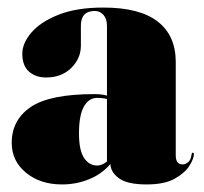

<svg xmlns="http://www.w3.org/2000/svg" viewBox="-20 -478 540 508"><path d="M11 -100Q11 -160.5 61.2 -194.8Q111.5 -229 230 -229Q249.5 -229 263 -225V-410Q263 -428 253.8 -438.5Q244.5 -449 231 -449Q194 -449 194 -410V-357Q194 -323.5 168.5 -298.2Q143 -273 102 -273Q74.5 -273 56.8 -288.5Q39 -304 39 -336Q39 -363.5 63 -391.8Q87 -420 134.8 -439Q182.5 -458 253.5 -458Q349.5 -458 397.2 -421Q445 -384 445 -314V-67Q445 -43 463 -43Q470.5 -43 477.8 -48.8Q485 -54.5 487 -70Q487.5 -74 490 -74Q493 -74 493 -70Q493 -58.5 481.2 -39.5Q469.5 -20.5 442.2 -5.2Q415 10 368 10Q317.5 10 295.2 -6Q273 -22 272 -44Q249.5 -17.5 215.8 -3.8Q182 10 144 10Q86.5 10 48.8 -21Q11 -52 11 -100ZM189 -125Q189 -80 202.5 -60Q216 -40 237 -40Q249.5 -40 263 -50.5V-216Q252.5 -219 237 -219Q215 -219 202 -196Q189 -173 189 -125Z"/></svg>

Font: Fraunces 144pt Black
Style: Regular
Weight: 900
Version: Version 1.000;[0bf87f6ff]